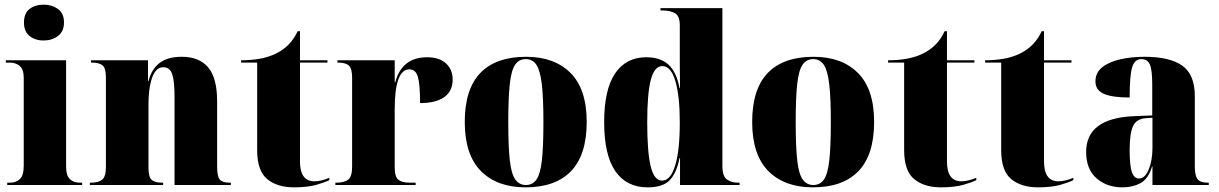

<svg xmlns="http://www.w3.org/2000/svg" viewBox="-20 -795 5237 825"><path d="M168 -621Q131 -621 107 -640.5Q83 -660 83 -698Q83 -738 107 -756.5Q131 -775 168 -775Q203 -775 229 -756.5Q255 -738 255 -698Q255 -660 229 -640.5Q203 -621 168 -621ZM11 0V-10H22Q49 -10 65.5 -25.5Q82 -41 82 -84V-460Q82 -497 65 -511.5Q48 -526 22 -526H5V-536H264V-80Q264 -40 280.5 -25Q297 -10 323 -10H333V0Z M366 0V-10H370Q403 -10 419 -23Q435 -36 435 -77V-463Q435 -502 420.5 -514Q406 -526 375 -526H371V-536H616V-446H618Q630 -496 664.5 -523.5Q699 -551 761 -551Q836 -551 874.5 -505.5Q913 -460 913 -359V-80Q913 -36 924.5 -23Q936 -10 968 -10H972V0H730V-378Q730 -446 720 -476Q710 -506 682 -506Q659 -506 645 -484.5Q631 -463 624.5 -426.5Q618 -390 618 -346V-74Q618 -35 631.5 -22.5Q645 -10 677 -10H681V0Z M1243 10Q1171 10 1128 -25.5Q1085 -61 1085 -150V-526H1016V-536Q1106 -536 1164 -564Q1229 -595 1259 -661H1269V-536H1387V-526H1269V-101Q1269 -16 1331 -16Q1359 -16 1395 -31V-21Q1378 -12 1340 -1Q1302 10 1243 10Z M1421 0V-10H1425Q1459 -10 1476 -23Q1493 -36 1493 -79V-461Q1493 -501 1479 -513.5Q1465 -526 1433 -526H1430V-536H1676V-441H1678Q1707 -549 1815 -549Q1868 -549 1896.5 -522.5Q1925 -496 1925 -453Q1925 -403 1888.5 -377.5Q1852 -352 1785 -352Q1785 -433 1775.5 -465Q1766 -497 1739 -497Q1708 -497 1692 -454.5Q1676 -412 1676 -324V-76Q1676 -35 1692 -22.5Q1708 -10 1741 -10H1766V0Z M2238 10Q2116 10 2046.5 -60Q1977 -130 1977 -271Q1977 -412 2044 -481.5Q2111 -551 2241 -551Q2362 -551 2431.5 -481.5Q2501 -412 2501 -271Q2501 -130 2434 -60Q2367 10 2238 10ZM2240 0Q2269 0 2285.5 -24Q2302 -48 2308.5 -107Q2315 -166 2315 -271Q2315 -375 2308 -434Q2301 -493 2284.5 -517Q2268 -541 2239 -541Q2210 -541 2193.5 -517Q2177 -493 2170.5 -434Q2164 -375 2164 -271Q2164 -166 2170.5 -107Q2177 -48 2194 -24Q2211 0 2240 0Z M2763 10Q2672 10 2624 -59.5Q2576 -129 2576 -270Q2576 -410 2623 -479.5Q2670 -549 2757 -549Q2817 -549 2852 -517.5Q2887 -486 2900 -416H2902Q2901 -470 2901 -517Q2901 -564 2901 -595V-686Q2901 -727 2880 -738.5Q2859 -750 2829 -750H2818V-760H3084V-83Q3084 -37 3104 -23.5Q3124 -10 3151 -10H3158V0H2902V-116H2900Q2887 -51 2857.5 -20.5Q2828 10 2763 10ZM2825 -19Q2861 -19 2881 -83.5Q2901 -148 2901 -269Q2901 -382 2882 -446.5Q2863 -511 2826 -511Q2792 -511 2776.5 -452Q2761 -393 2761 -270Q2761 -141 2776 -80Q2791 -19 2825 -19Z M3473 10Q3351 10 3281.5 -60Q3212 -130 3212 -271Q3212 -412 3279 -481.5Q3346 -551 3476 -551Q3597 -551 3666.5 -481.5Q3736 -412 3736 -271Q3736 -130 3669 -60Q3602 10 3473 10ZM3475 0Q3504 0 3520.5 -24Q3537 -48 3543.5 -107Q3550 -166 3550 -271Q3550 -375 3543 -434Q3536 -493 3519.5 -517Q3503 -541 3474 -541Q3445 -541 3428.5 -517Q3412 -493 3405.5 -434Q3399 -375 3399 -271Q3399 -166 3405.5 -107Q3412 -48 3429 -24Q3446 0 3475 0Z M4023 10Q3951 10 3908 -25.5Q3865 -61 3865 -150V-526H3796V-536Q3886 -536 3944 -564Q4009 -595 4039 -661H4049V-536H4167V-526H4049V-101Q4049 -16 4111 -16Q4139 -16 4175 -31V-21Q4158 -12 4120 -1Q4082 10 4023 10Z M4440 10Q4368 10 4325 -25.5Q4282 -61 4282 -150V-526H4213V-536Q4303 -536 4361 -564Q4426 -595 4456 -661H4466V-536H4584V-526H4466V-101Q4466 -16 4528 -16Q4556 -16 4592 -31V-21Q4575 -12 4537 -1Q4499 10 4440 10Z M4803 10Q4736 10 4691.5 -29Q4647 -68 4647 -142Q4647 -288 4855 -296L4931 -299V-432Q4931 -494 4921 -517.5Q4911 -541 4884 -541Q4855 -541 4844.5 -505.5Q4834 -470 4834 -376Q4759 -376 4723 -392Q4687 -408 4687 -445Q4687 -483 4716 -506Q4745 -529 4793 -540Q4841 -551 4898 -551Q5006 -551 5060 -513Q5114 -475 5114 -382V-80Q5114 -40 5126 -25Q5138 -10 5170 -10H5174V0H4932V-79H4930Q4914 -26 4880.5 -8Q4847 10 4803 10ZM4874 -28Q4900 -28 4916 -67Q4932 -106 4932 -161V-289L4902 -287Q4863 -284 4848.5 -253Q4834 -222 4834 -151Q4834 -83 4843.5 -55.5Q4853 -28 4874 -28Z"/></svg>

Font: Noto Serif Display SemiCondensed Black
Style: Regular
Weight: 900
Width: 4
Designer: Monotype Design Team
Foundry: Monotype Imaging Inc.
Version: Version 2.009